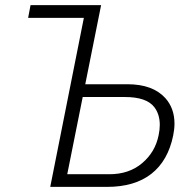

<svg xmlns="http://www.w3.org/2000/svg" viewBox="-20 -731 764 751"><path d="M398.5 0H176.5L308 -661H90L99.5 -711H375.5L313.5 -401.5H478.5Q578 -401.5 627 -347Q662.5 -307 662.5 -247.5Q662.5 -226 657.5 -201.5Q637.5 -102.5 572.2 -51.2Q507 0 398.5 0ZM408 -49.5Q485 -49.5 536.2 -93Q587.5 -136.5 600.5 -202.5Q605 -224 605 -242.5Q605 -284 583.5 -312Q553 -351.5 469 -351.5H303.5L243 -49.5Z"/></svg>

Font: Roberto Sans Light
Style: Italic
Weight: 300
Italic angle: -11°
Designer: Google
Version: Version 1.00;June 11, 2020;FontCreator 12.0.0.2522 64-bit; t